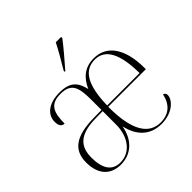

<svg xmlns="http://www.w3.org/2000/svg" viewBox="-195 -939 1123 1123"><g transform="rotate(-45 366.0 -378.0)"><path d="M337 -616V-606H341C381 -651 440 -721 466 -756V-766H422C399 -721 366 -663 337 -616ZM185 10C276 10 335 -52 350 -142C372 -43 433 10 522 10C617 10 667 -48 667 -84C667 -94 663 -103 650 -107C635 -37 592 0 525 0C432 0 371 -79 372 -282H683V-292C683 -455 618 -543 512 -543C436 -543 391 -501 363 -438C348 -502 320 -543 230 -543C130 -543 88 -493 88 -442C88 -409 100 -393 122 -393C122 -487 143 -533 228 -533C322 -533 331 -476 331 -373V-297L262 -296C117 -293 50 -246 50 -143C50 -39 106 10 185 10ZM641 -292H373C377 -456 421 -533 512 -533C597 -533 640 -452 641 -292ZM192 -1C122 -1 92 -54 92 -141C92 -229 135 -283 265 -286L331 -287V-177C331 -74 275 -1 192 -1Z"/></g></svg>

Font: Noto Serif Display SemiCondensed ExtraLight
Style: Regular
Weight: 200
Width: 4
Designer: Monotype Design Team
Foundry: Monotype Imaging Inc.
Version: Version 2.009